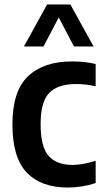

<svg xmlns="http://www.w3.org/2000/svg" viewBox="-20 -828 466 858"><path d="M282.5 10Q163.5 10 99.5 -57Q35.5 -124 35.5 -272Q35.5 -421.5 105.5 -487.5Q175.5 -553.5 301.5 -553.5Q329 -553.5 355.8 -550.8Q382.5 -548 407.5 -542V-442.5Q362.5 -452.5 320.5 -452.5Q238.5 -452.5 200 -412.8Q161.5 -373 161.5 -274Q161.5 -171 197.5 -131Q233.5 -91 304.5 -91Q348.5 -91 407.5 -109.5V-10Q348 10 282.5 10ZM87 -620.5 190.5 -808H294.5L398 -620.5H310.5L242.5 -750L174.5 -620.5Z"/></svg>

Font: Encode Sans Semi Condensed SemiBold
Style: Regular
Weight: 600
Width: 4
Designer: Multiple Designers
Foundry: Impallari Type
Version: Version 3.000; ttfautohint (v1.8.3) -l 8 -r 50 -G 200 -x 14 